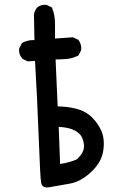

<svg xmlns="http://www.w3.org/2000/svg" viewBox="-20 -778 540 811"><path d="M178.2 13.7Q162.6 13.7 156.2 2Q154.8 -1.5 153.8 -5.4Q149.9 -23.9 143.6 -195.3Q137.2 -366.7 127.9 -520.5L96.7 -519L74.7 -529.8L74.2 -530.8Q60.5 -545.9 60.5 -565.9Q60.5 -568.8 61 -572.8L72.3 -595.7L73.2 -596.7Q95.2 -608.9 123 -608.9Q124.5 -608.9 125.5 -608.9L123.5 -715.3Q125.5 -732.9 136.7 -746.1Q150.4 -757.8 169.9 -757.8Q172.9 -757.8 177.2 -757.3L199.7 -746.1L200.2 -744.1Q212.4 -713.9 212.4 -677.7V-615.2L288.1 -620.6L311 -609.9L312 -608.4Q323.2 -592.8 323.2 -573.2Q323.2 -570.3 322.8 -565.9L311.5 -543.9Q286.6 -530.8 260.3 -528.8Q237.3 -526.9 214.8 -526.9L223.6 -328.6Q264.6 -328.1 301.8 -318.8Q342.3 -308.6 369.1 -281.7Q393.6 -257.3 407.7 -226.1Q418.5 -202.6 418.5 -170.9Q418.5 -158.2 416.5 -144Q410.2 -94.2 366 -52.5Q321.8 -10.7 274.9 -2.4Q229.5 5.4 186.5 13.2Q182.1 13.7 178.2 13.7ZM335 -160.6Q335 -164.6 334.5 -168Q330.6 -198.2 315.9 -212.4Q296.9 -230 272 -235.8Q252 -241.2 228 -241.7L233.9 -85.4Q273.9 -91.3 304.7 -105Q335 -132.8 335 -160.6Z"/></svg>

Font: Bakudai
Style: Medium
Weight: 500
Version: Version 1.48